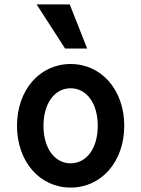

<svg xmlns="http://www.w3.org/2000/svg" viewBox="-20 -840 640 870"><path d="M300 10C440 10 543 -108 543 -270C543 -432 440 -550 300 -550C160 -550 57 -432 57 -270C57 -108 160 10 300 10ZM300 -100C227 -100 177 -169 177 -270C177 -371 227 -440 300 -440C373 -440 423 -371 423 -270C423 -169 373 -100 300 -100ZM375 -620 296 -820H146L275 -620Z"/></svg>

Font: CommitMono
Style: 700Regular
Weight: 700
Monospace: yes
Designer: Eigil Nikolajsen
Foundry: Eigil Nikolajsen
Version: Version 1.143